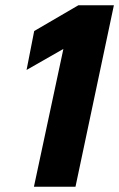

<svg xmlns="http://www.w3.org/2000/svg" viewBox="-20 -710 453 730"><path d="M221 -524 81 -444 110 -592 278 -690H413L267 0H109Z"/></svg>

Font: Decalotype ExtraBold Italic
Style: Regular
Weight: 800
Italic angle: -12°
Designer: Alfredo Marco Pradil
Foundry: Alfredo Marco Pradil
Version: Version 1.0